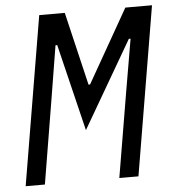

<svg xmlns="http://www.w3.org/2000/svg" viewBox="-51 -745 710 792"><g transform="rotate(-5 304.0 -349.0)"><path d="M411.2 0H490.4L607.6 -698.2H497.2L324.6 -394.9H318.2L246.4 -698.2H140.6L23.4 0H103L160.5 -346.9L196.7 -568.5H203.8L291.2 -208.8L500.4 -568.5H507.5L469.5 -346.9Z"/></g></svg>

Font: Margiela Mono Italic Text It
Style: Regular
Weight: 400
Designer: Mike Abbink, Paul van der Laan, Pieter van Rosmalen
Foundry: Bold Monday
Version: Version 2.003 2021